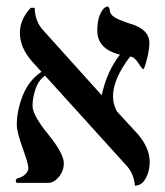

<svg xmlns="http://www.w3.org/2000/svg" viewBox="-20 -579 521 608"><path d="M453.1 -441.9Q453.1 -427.7 449 -408Q444.8 -388.2 440.4 -374Q436 -359.9 434.1 -359.9Q430.2 -359.9 418 -379.4Q405.8 -398.9 392.1 -399.9Q337.9 -329.1 337.9 -273.9Q337.9 -248.5 350.6 -225.6L416 -154.8Q454.1 -110.8 454.1 -64.9Q454.1 -38.1 441.7 -14.6Q429.2 8.8 407.2 8.8Q404.3 -28.3 380.9 -54.2L122.6 -339.4Q102.1 -325.2 92.5 -297.1Q83 -269 83 -244.1Q83 -214.4 132.6 -153.6Q182.1 -92.8 182.1 -62Q182.1 -38.1 166.5 -19Q150.9 0 132.8 0H32.2Q30.3 -3.9 29.8 -5.9Q29.8 -12.7 37.1 -15.1Q49.3 -17.1 59.6 -26.6Q69.8 -36.1 69.8 -46.9Q69.8 -60.1 51.5 -110.6Q33.2 -161.1 33.2 -184.1Q33.2 -229 52.2 -276.9Q71.3 -324.7 111.3 -351.6L81.1 -384.8Q43 -428.7 43 -475.1Q43 -517.1 77.1 -554.2H89.8Q90.8 -512.2 115.2 -484.9L300.8 -278.8L302.2 -277.8Q318.8 -354 359.9 -405.8Q288.1 -423.8 288.1 -481.9Q288.1 -512.7 296.1 -531.7Q304.2 -550.8 312.5 -555.2L320.8 -559.1Q327.6 -554.2 327.9 -544.7Q328.1 -535.2 340.1 -526.1Q352.1 -517.1 389.2 -504.9Q453.1 -487.8 453.1 -441.9Z"/></svg>

Font: Linux Libertine
Style: Regular
Weight: 400
Designer: Philipp H. Poll
Foundry: Philipp H. Poll
Version: Version 5.3.0 ; ttfautohint (v0.9)